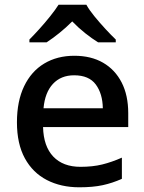

<svg xmlns="http://www.w3.org/2000/svg" viewBox="-20 -786 613 816"><path d="M296 -549Q367 -549 418 -519.5Q469 -490 497 -435.5Q525 -381 525 -305V-246H163Q165 -164 206.5 -120.5Q248 -77 322 -77Q374 -77 414.5 -87Q455 -97 498 -116V-26Q458 -8 416.5 1Q375 10 317 10Q239 10 179 -21Q119 -52 85.5 -113.5Q52 -175 52 -266Q52 -356 82.5 -419.5Q113 -483 168 -516Q223 -549 296 -549ZM295 -466Q239 -466 205 -429.5Q171 -393 165 -326H417Q416 -388 387 -427Q358 -466 295 -466ZM347 -766Q359 -744 381.5 -716.5Q404 -689 428.5 -662.5Q453 -636 472 -618V-606H397Q371 -622 342 -645Q313 -668 287 -695Q260 -668 232 -645.5Q204 -623 178 -606H105V-618Q124 -637 147.5 -663Q171 -689 193 -716.5Q215 -744 229 -766Z"/></svg>

Font: Noto Sans NKo Unjoined Medium
Style: Regular
Weight: 500
Designer: Monotype Design Team
Foundry: Monotype Imaging Inc.
Version: Version 2.004